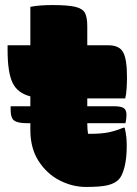

<svg xmlns="http://www.w3.org/2000/svg" viewBox="-20 -729 540 759"><path d="M22 -309H100V-348Q49 -361 29.5 -402Q10 -443 10 -531V-550H100V-702Q120 -706 142.5 -707.5Q165 -709 187 -709Q248 -709 277.5 -702Q307 -695 316 -677.5Q325 -660 325 -626V-550H409Q451 -550 466.5 -523Q482 -496 482 -423Q482 -403 480.5 -379Q479 -355 475 -340H325V-309H430Q459 -309 469.5 -301.5Q480 -294 480 -275Q480 -268 479 -259Q478 -250 476 -242H325Q325 -218 328 -200H338Q379 -200 407.5 -205.5Q436 -211 467 -224H473Q478 -202 479.5 -186Q481 -170 481 -151Q481 -103 472 -68Q463 -33 449 -19Q434 -4 406.5 3Q379 10 320 10Q266 10 215.5 -16Q165 -42 132.5 -92.5Q100 -143 100 -215V-242H87Q51 -242 36.5 -252Q22 -262 22 -296Z"/></svg>

Font: Recursive Sn Csl St XBk
Style: Regular
Weight: 1000
Version: Version 1.079;hotconv 1.0.112;makeotfexe 2.5.65598; ttfautoh